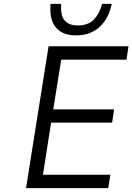

<svg xmlns="http://www.w3.org/2000/svg" viewBox="-20 -968 681 988"><path d="M114 0 230 -730H641L631 -661H295L254 -405H567L557 -337H243L201 -69H548L537 0ZM372 -786Q331 -786 304.5 -798.5Q278 -811 262.5 -833Q247 -855 242 -885Q239 -903 239 -923Q239 -935 240 -948H295Q294 -939 294 -930Q294 -917 296 -905Q298 -884 308 -869Q318 -854 335.5 -845.5Q353 -837 380 -837Q435 -837 464.5 -869Q494 -901 505 -948H555Q548 -914 533.5 -884.5Q519 -855 496.5 -833Q474 -811 443 -798.5Q412 -786 372 -786Z"/></svg>

Font: Sora Light
Style: Italic
Weight: 300
Designer: Jonathan Barnbrook, Juli√°n Moncada
Version: Version 1.000